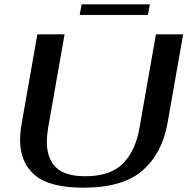

<svg xmlns="http://www.w3.org/2000/svg" viewBox="-20 -859 868 889"><path d="M73 -212Q73 -246 81 -291L153 -700H279L203 -268Q197 -232 197 -201Q197 -126 238.5 -84.5Q280 -43 375 -43Q492 -43 550 -102.5Q608 -162 626 -268L702 -700H828L756 -291Q732 -151 641 -70.5Q550 10 366 10Q210 10 141.5 -48Q73 -106 73 -212ZM358 -839H674L665 -790H349Z"/></svg>

Font: Fahkwang Medium
Style: Italic
Weight: 500
Italic angle: -10°
Version: Version 1.000; ttfautohint (v1.6)